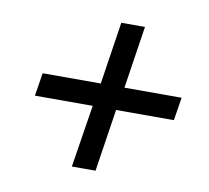

<svg xmlns="http://www.w3.org/2000/svg" viewBox="-61 -657 668 615"><g transform="rotate(10 273.0 -349.5)"><path d="M332 -387H518L506 -312H318L287 -109H210L242 -312H54L66 -387H255L286 -590H363Z"/></g></svg>

Font: Bitter Pro Medium
Style: Italic
Weight: 500
Italic angle: -9°
Designer: Sol Matas, and Bitter project Authors
Foundry: Sol Matas
Version: Version 1.010